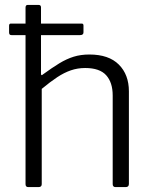

<svg xmlns="http://www.w3.org/2000/svg" viewBox="-20 -762 621 782"><path d="M320 -630Q320 -619 306 -619H27Q21 -619 19 -622Q17 -625 17 -630V-657Q17 -666 24 -666H313Q320 -666 320 -658ZM95 0Q84 0 84 -12V-731Q84 -742 93 -742H137Q147 -742 147 -732V-462Q147 -457 149 -456Q151 -455 155 -459Q192 -486 221.5 -504Q251 -522 280 -531Q309 -540 344 -540Q423 -540 464 -499Q505 -458 505 -390V-13Q505 0 492 0H450Q445 0 442 -3Q439 -6 439 -12V-373Q439 -426 412.5 -455.5Q386 -485 327 -485Q296 -485 268.5 -475.5Q241 -466 213 -447.5Q185 -429 150 -400V-12Q150 0 137 0H95Z"/></svg>

Font: Libre Franklin Light
Style: Regular
Weight: 300
Designer: Pablo Impallari, Rodrigo Fuenzalida, Nhung Nguyen
Foundry: Impallari Type
Version: Version 3.000